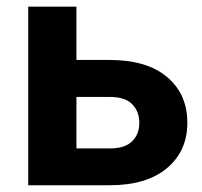

<svg xmlns="http://www.w3.org/2000/svg" viewBox="-20 -548 598 568"><path d="M206.1 -370.6H305.2Q414.1 -370.6 474.1 -320.3Q534.2 -270 534.2 -184.6Q534.2 -101.1 473.9 -50.5Q413.6 0 305.2 0H63.5V-528.3H206.1ZM206.1 -261.2V-108.9H305.2Q349.6 -108.9 370.8 -129.9Q392.1 -150.9 392.1 -184.1Q392.1 -218.3 371.1 -239.7Q350.1 -261.2 305.2 -261.2Z"/></svg>

Font: Roboto Web
Style: Bold
Weight: 700
Designer: Google
Version: Version 1.200310; 2013